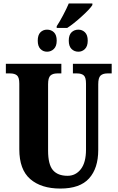

<svg xmlns="http://www.w3.org/2000/svg" viewBox="-20 -1084 682 1114"><path d="M92 -218V-599Q92 -635 78.5 -646.5Q65 -658 39 -658H14V-714H336V-658H312Q286 -658 272.5 -645.5Q259 -633 259 -595V-210Q259 -130 287 -97Q315 -64 372 -64Q419 -64 449 -102.5Q479 -141 479 -216V-599Q479 -635 466 -646.5Q453 -658 427 -658H403V-714H628V-658H603Q577 -658 563.5 -645.5Q550 -633 550 -595V-214Q550 -108 497 -49Q444 10 330 10Q219 10 155.5 -45Q92 -100 92 -218ZM309 -932Q325 -956 346 -995.5Q367 -1035 379 -1064H516V-1055Q504 -1034 454.5 -989Q405 -944 370 -922H309ZM199 -848Q199 -881 214.5 -896.5Q230 -912 253 -912Q277 -912 293 -896.5Q309 -881 309 -848Q309 -816 292.5 -800Q276 -784 253 -784Q230 -784 214.5 -800Q199 -816 199 -848ZM379 -848Q379 -881 395 -896.5Q411 -912 435 -912Q457 -912 473 -896.5Q489 -881 489 -848Q489 -816 473 -800Q457 -784 435 -784Q411 -784 395 -800Q379 -816 379 -848Z"/></svg>

Font: Noto Serif CondBlack
Style: Regular
Weight: 900
Width: 3
Designer: Monotype Design Team
Foundry: Monotype Imaging Inc.
Version: Version 1.001